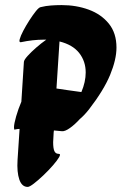

<svg xmlns="http://www.w3.org/2000/svg" viewBox="-20 -735 488 755"><path d="M224 -219Q207 -221 192 -222L191 -214L189 -176Q189 -151 194 -140.5Q199 -130 211 -130Q220 -130 212.5 -117Q205 -104 188 -84.5Q171 -65 150.5 -45.5Q130 -26 113 -13Q96 0 89 0Q66 0 56 -29Q46 -58 49 -106L57 -228Q50 -228 46 -227Q42 -226 40 -226Q39 -226 39 -225.5Q39 -225 38 -225Q35 -225 35 -234Q35 -248 43.5 -277.5Q52 -307 64 -335L74 -492Q75 -500 88.5 -515Q102 -530 122 -547.5Q142 -565 162 -579Q157 -579 151 -579Q109 -579 62 -569Q54 -568 57.5 -581Q61 -594 71.5 -614Q82 -634 95.5 -655Q109 -676 121 -691Q133 -706 140 -707Q160 -712 181 -713.5Q202 -715 222 -715Q280 -715 329 -697Q378 -679 408 -642Q438 -605 438 -548Q438 -501 413 -440.5Q388 -380 330 -305Q312 -282 294 -267Q275 -246 255.5 -232Q236 -218 224 -219ZM317 -450Q317 -494 291.5 -526.5Q266 -559 214 -572L202 -387Q222 -384 246 -380.5Q270 -377 300 -373Q317 -413 317 -450Z"/></svg>

Font: Ga Maamli
Style: Regular
Weight: 400
Designer: Afotey Clement Nii Odai, Ama Asantewa Diaka, David Abbey-Thompson
Foundry: Sorkin Type Co.
Version: Version 1.000; ttfautohint (v1.8.4.7-5d5b)